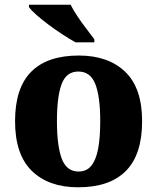

<svg xmlns="http://www.w3.org/2000/svg" viewBox="-20 -786 668 816"><path d="M312 10Q187 10 115.5 -59.5Q44 -129 44 -271Q44 -412 112.5 -481Q181 -550 315 -550Q440 -550 512 -481Q584 -412 584 -271Q584 -129 515 -59.5Q446 10 312 10ZM314 -57Q348 -57 368 -81.5Q388 -106 397 -153.5Q406 -201 406 -271Q406 -376 385 -429Q364 -482 313 -482Q262 -482 242 -429Q222 -376 222 -271Q222 -166 242.5 -111.5Q263 -57 314 -57ZM301 -606Q276 -620 246 -639.5Q216 -659 186.5 -681Q157 -703 134.5 -723Q112 -743 103 -756V-766H280Q291 -744 309 -717Q327 -690 347 -664Q367 -638 381 -619V-606Z"/></svg>

Font: Noto Serif Thai ExtraBold
Style: Regular
Weight: 800
Version: Version 2.001